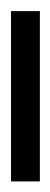

<svg xmlns="http://www.w3.org/2000/svg" viewBox="110 -60 93 354"><g transform="rotate(-90 157.0 117.5)"><path d="M0 144V90.8H314V144Z"/></g></svg>

Font: Doulos SIL Compact
Style: Regular
Weight: 400
Designer: Walt Agee, Victor Gaultney, Peter Martin, Debbi Hosken
Foundry: SIL International
Version: Version 4.110; 2011; Maintenance release ; LnSpcTght